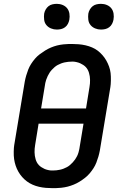

<svg xmlns="http://www.w3.org/2000/svg" viewBox="-20 -972 640 1000"><path d="M255 8Q237 8 219 6.5Q201 5 183.5 1Q166 -3 150 -10Q134 -17 120.5 -27Q107 -37 95.5 -50Q84 -63 75.5 -78Q67 -93 61.5 -109.5Q56 -126 53.5 -143.5Q51 -161 51.5 -182.5Q52 -204 54 -216L109 -547Q112 -563 116.5 -578.5Q121 -594 127 -609.5Q133 -625 142 -639Q151 -653 162 -666Q173 -679 187 -689.5Q201 -700 215.5 -709Q230 -718 245.5 -724.5Q261 -731 276.5 -735Q292 -739 310.5 -741Q329 -743 340 -743H354Q372 -743 390 -741.5Q408 -740 425.5 -736Q443 -732 459.5 -725Q476 -718 489 -708Q502 -698 513.5 -685Q525 -672 533.5 -657Q542 -642 548 -625.5Q554 -609 556 -591.5Q558 -574 557.5 -552.5Q557 -531 555 -519L500 -188Q497 -172 492.5 -156.5Q488 -141 482 -125.5Q476 -110 467 -96Q458 -82 447 -69Q436 -56 422.5 -45.5Q409 -35 394.5 -26Q380 -17 364 -10.5Q348 -4 332.5 0Q317 4 298.5 6Q280 8 269 8ZM194 -407H428L446 -518Q448 -528 448.5 -537.5Q449 -547 449 -556Q449 -565 447.5 -574.5Q446 -584 443.5 -592.5Q441 -601 437 -608.5Q433 -616 427 -622.5Q421 -629 413 -634Q405 -639 397.5 -642.5Q390 -646 379 -648.5Q368 -651 362 -651H353Q344 -651 335 -650Q326 -649 316.5 -647Q307 -645 298 -641.5Q289 -638 280.5 -633.5Q272 -629 264.5 -622.5Q257 -616 250 -608.5Q243 -601 238 -593Q233 -585 228.5 -576Q224 -567 220.5 -556.5Q217 -546 216 -540ZM248 -84H256Q265 -84 274 -85Q283 -86 292.5 -88Q302 -90 311 -93.5Q320 -97 328.5 -101.5Q337 -106 344.5 -112.5Q352 -119 359 -126.5Q366 -134 371.5 -142Q377 -150 381.5 -159Q386 -168 389 -178.5Q392 -189 393 -195L415 -328H181L163 -217Q161 -207 160.5 -197.5Q160 -188 160 -179Q160 -170 161.5 -160.5Q163 -151 165.5 -142.5Q168 -134 172 -126.5Q176 -119 182 -112.5Q188 -106 196 -101Q204 -96 211.5 -92.5Q219 -89 230 -86.5Q241 -84 248 -84ZM506 -818Q490 -818 475.5 -824Q461 -830 451.5 -841.5Q442 -853 440 -869Q438 -885 440 -901Q442 -912 448 -922.5Q454 -933 463 -940Q472 -947 483.5 -949.5Q495 -952 506 -952Q522 -952 536.5 -946Q551 -940 560 -928.5Q569 -917 571.5 -901Q574 -885 571 -869Q569 -858 563.5 -847.5Q558 -837 548.5 -830Q539 -823 528 -820.5Q517 -818 506 -818ZM276 -818Q260 -818 245.5 -824Q231 -830 221.5 -841.5Q212 -853 210 -869Q208 -885 210 -901Q212 -912 218 -922.5Q224 -933 233 -940Q242 -947 253.5 -949.5Q265 -952 276 -952Q292 -952 306.5 -946Q321 -940 330 -928.5Q339 -917 341.5 -901Q344 -885 341 -869Q339 -858 333.5 -847.5Q328 -837 318.5 -830Q309 -823 298 -820.5Q287 -818 276 -818Z"/></svg>

Font: Iosevka Aile Semibold
Style: Italic
Weight: 600
Italic angle: -9°
Designer: Belleve Invis
Foundry: Belleve Invis
Version: Version 31.1.0; ttfautohint (v1.8.4)